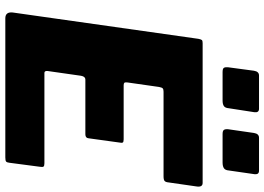

<svg xmlns="http://www.w3.org/2000/svg" viewBox="-156 -838 994 722"><g transform="rotate(90 341.0 -477.0)"><path d="M402 -937 387 -840Q386 -827 379 -822Q372 -817 358 -817H251Q238 -817 235 -822Q232 -827 233 -838L246 -935Q249 -954 264 -954H389Q404 -954 402 -937ZM635 -937 621 -840Q620 -827 612.5 -822Q605 -817 591 -817H484Q472 -817 468.5 -822Q465 -827 466 -838L480 -935Q483 -954 498 -954H622Q637 -954 635 -937ZM126 -726Q128 -736 130.5 -739Q133 -742 142 -742H668Q685 -742 681 -718L666 -614Q665 -603 660.5 -599Q656 -595 643 -595H325Q316 -595 312.5 -592Q309 -589 307 -578L290 -459Q289 -450 291.5 -447.5Q294 -445 301 -445H504Q514 -445 516 -441.5Q518 -438 516 -429L500 -313Q499 -301 485 -301H279Q268 -301 265 -285L247 -159Q246 -147 254 -147H594Q604 -147 606.5 -143.5Q609 -140 607 -129L592 -15Q591 -6 587.5 -3Q584 0 572 0H49Q24 0 27 -28L126 -726Z"/></g></svg>

Font: Libre Franklin ExtraBold
Style: Italic
Weight: 800
Italic angle: -8°
Designer: Pablo Impallari, Rodrigo Fuenzalida, Nhung Nguyen
Foundry: Impallari Type
Version: Version 3.000